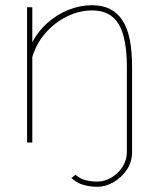

<svg xmlns="http://www.w3.org/2000/svg" viewBox="-20 -547 605 737"><path d="M354 170Q325 170 299.5 162.5Q274 155 254 136L270 124Q288 140 310 145Q332 150 353 150Q381 150 407 135Q433 120 450 94Q467 68 467 36V-289Q467 -402 435.5 -454.5Q404 -507 334 -507Q284 -507 236.5 -483.5Q189 -460 154 -419.5Q119 -379 104 -328V0H84V-519H104V-385Q126 -427 162 -459Q198 -491 242.5 -509Q287 -527 333 -527Q373 -527 402 -512.5Q431 -498 450 -469Q469 -440 478 -395Q487 -350 487 -289V36Q487 75 466.5 105Q446 135 415.5 152.5Q385 170 354 170Z"/></svg>

Font: Raleway Thin Thin
Style: Regular
Weight: 250
Version: Version 4.026